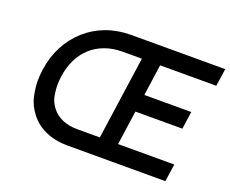

<svg xmlns="http://www.w3.org/2000/svg" viewBox="-114 -884 1279 1069"><g transform="rotate(20 526.0 -350.0)"><path d="M375 0Q300 0 243 -25Q186 -50 150 -96.5Q114 -143 103.5 -193Q93 -243 93 -283Q93 -315 98 -350Q109 -428 142.5 -492Q176 -556 228.5 -603Q281 -650 348.5 -675Q416 -700 495 -700H1052L1037 -596H704L678 -411H956L941 -307H663L634 -104H967L952 0ZM208 -350Q204 -322 204 -296Q204 -270 210 -235.5Q216 -201 240 -169.5Q264 -138 302.5 -121Q341 -104 393 -104H526L596 -596H483Q426 -596 379 -579Q332 -562 296.5 -530Q261 -498 238.5 -452.5Q216 -407 208 -350Z"/></g></svg>

Font: Lexend
Style: Italic
Weight: 400
Italic angle: -8.13011°
Designer: Bonnie Shaver-Troup, Thomas Jockin
Foundry: Lexend
Version: Version 1.007